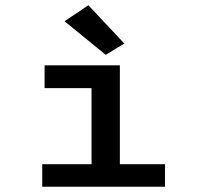

<svg xmlns="http://www.w3.org/2000/svg" viewBox="-20 -712 790 732"><path d="M141 0V-86H329V-376H150V-463H437V-86H609V0ZM383 -503 226 -631 317 -692 454 -546Z"/></svg>

Font: Inconsolata ExtraExpanded SemiBold
Style: Regular
Weight: 600
Width: 8
Monospace: yes
Designer: Raph Levien, Cyreal, Brenton Simpson
Foundry: Raph Levien, Cyreal, Google
Version: Version 3.001; ttfautohint (v1.8.2.53-6de2)